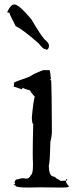

<svg xmlns="http://www.w3.org/2000/svg" viewBox="-20 -839 365 862"><path d="M254 3Q289 3 289 -1Q289 -4 282.5 -11Q276 -18 276 -28L277 -36Q282 -33 282 -31Q282 -28 268.5 -27.5Q255 -27 252 -27Q246 -32 235 -37Q225 -47 218 -47Q200 -50 199 -95Q204 -106 206 -202Q213 -227 213 -250Q212 -449 210 -477L204 -483L205 -484L209 -482Q205 -520 203 -524H177V-525Q173 -525 133 -507Q119 -498 111 -494Q48 -472 45 -469L42 -466L43 -470L42 -449L34 -451Q35 -451 40 -450.5Q45 -450 78 -438Q81 -445 83 -445Q84 -445 85 -443Q102 -436 115 -433Q119 -423 136 -405Q129 -381 123 -312Q123 -289 129 -280L131 -282L129 -277Q127 -199 127 -155Q127 -122 128 -108V-95Q128 -58 118 -52Q111 -37 98 -37Q93 -37 87 -39L81 -38Q76 -38 76 -39L81 -40Q58 -33 54 -33H53Q50 -33 45 -21Q48 -15 48 -13V-12Q41 -12 41 -10Q41 -9 50 -6V-5Q50 3 109 3L160 2ZM187 -614Q200 -618 200 -634Q200 -647 180 -662Q161 -684 121 -752Q65 -819 45 -819Q29 -819 15 -790Q13 -787 13 -785Q13 -782 18 -782H22Q27 -765 51 -721Q81 -708 154 -644Q173 -619 181 -619H182Q188 -619 188 -616Z"/></svg>

Font: Xiaobo Songti 小帛宋体
Style: Regular
Weight: 400
Version: Version 1.501;March 17, 2024;FontCreator 14.0.0.2814 64-bit